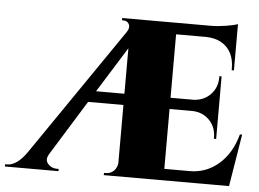

<svg xmlns="http://www.w3.org/2000/svg" viewBox="-83 -784 1148 850"><g transform="rotate(5 491.0 -359.0)"><path d="M992 -232H1002L964 0H407L408 -10H417Q427 -10 436 -14Q445 -18 451.5 -24.5Q458 -31 462 -40Q466 -49 467 -58V-317H310L159 -73Q142 -46 158 -28Q174 -10 197 -10H206V0H-32V-10H-23Q20 -10 63 -71L454 -641Q467 -661 459.5 -675.5Q452 -690 433 -690H428V-700H822Q853 -700 890 -706Q927 -712 941 -718V-512H931V-520Q931 -559 916.5 -587.5Q902 -616 874 -632Q846 -648 806 -649H672V-367H774Q820 -369 849.5 -399.5Q879 -430 879 -476V-481H889V-203H879V-208Q879 -254 850 -284.5Q821 -315 776 -317H672V-51H785Q858 -51 913.5 -99Q969 -147 992 -232ZM341 -367H467V-569Z"/></g></svg>

Font: Cinzel Decorative Black
Style: Regular
Weight: 900
Designer: Natanael Gama
Version: Version 1.001;PS 001.001;hotconv 1.0.56;makeotf.lib2.0.21325